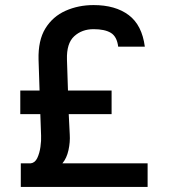

<svg xmlns="http://www.w3.org/2000/svg" viewBox="-20 -737 671 757"><path d="M551 -553H446Q441 -593 417 -607.5Q393 -622 349 -622Q303 -622 272.5 -594Q242 -566 244 -502L248 -380H420V-287H251L255 -207Q257 -177 250 -145Q243 -113 226 -93H562V0H62V-93H101Q118 -95 127 -114Q136 -133 139.5 -158Q143 -183 142 -202L139 -287H60V-380H136L132 -502Q130 -578 159 -625Q188 -672 238.5 -694.5Q289 -717 349 -717Q435 -717 487.5 -677.5Q540 -638 551 -553Z"/></svg>

Font: 42dot Sans
Style: Bold
Weight: 700
Designer: 42dot
Version: Version 1.000